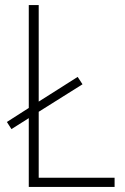

<svg xmlns="http://www.w3.org/2000/svg" viewBox="-20 -734 491 754"><path d="M93 0V-270L25 -227L7 -255L93 -310V-714H132V-335L285 -432L304 -403L132 -295V-36H430V0Z"/></svg>

Font: Noto Sans Ethiopic SemiCondensed ExtraLight
Style: Regular
Weight: 200
Width: 4
Designer: Monotype Design Team
Foundry: Monotype Imaging Inc.
Version: Version 2.102; ttfautohint (v1.8.4.7-5d5b)